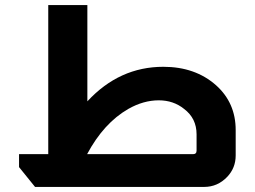

<svg xmlns="http://www.w3.org/2000/svg" viewBox="-20 -736 1004 756"><path d="M324 -716V-337Q450 -473 623 -473Q749 -473 831 -400Q908 -331 908 -224V-124Q908 -75 875 -40Q837 0 784 0H118L55 -78V-129H170V-716ZM754 -207Q754 -270 705 -307Q663 -341 605 -341Q545 -341 485 -307Q388 -251 323 -129H740Q754 -129 754 -143Z"/></svg>

Font: Almarai ExtraBold
Style: Regular
Weight: 800
Designer: Boutros International 2019
Foundry: Created by Boutros International 2019
Version: Version 1.10